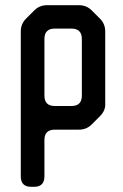

<svg xmlns="http://www.w3.org/2000/svg" viewBox="-20 -505 475 739"><path d="M151 -137V-355Q151 -395 191 -395H255Q295 -395 295 -355V-137Q295 -97 255 -97H191Q151 -97 151 -137ZM100 214H111Q151 214 151 174V34Q151 -6 191 -6H284Q313 -6 333 -26L365 -58Q387 -80 385 -108V-384Q385 -413 365 -433L333 -465Q313 -485 284 -485H161Q132 -485 112 -465L80 -433Q60 -413 60 -384V174Q60 214 100 214Z"/></svg>

Font: WDXL Lubrifont JP N
Style: Regular
Weight: 400
Designer: [WDXL Lubrifont] Copyright 2020-2022 (c) NightFurySL2001, Skr-ZERO; [ZCOOL QingKe HuangYou] Copyright 2018-2022 (c) The 
Version: Version 2.001;hotconv 1.1.1;makeotfexe 2.6.0